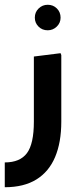

<svg xmlns="http://www.w3.org/2000/svg" viewBox="-20 -585 329 805"><path d="M0 200V96Q64 96 93 57Q122 18 122 -75V-348L234 -362L237 -354V-75Q237 12 211 73.5Q185 135 132.5 167.5Q80 200 0 200ZM180 -458Q157 -458 141.5 -473.5Q126 -489 126 -511Q126 -534 142 -549.5Q158 -565 180 -565Q203 -565 218.5 -549.5Q234 -534 234 -511Q234 -489 218 -473.5Q202 -458 180 -458Z"/></svg>

Font: Fustat
Style: Bold
Weight: 700
Designer: Mohamed Gaber, Khaled Hosny, Laura Garcia Mut
Foundry: Kief Type Foundry, Alif Type Foundry, Hard Type Foundry
Version: Version 1.007